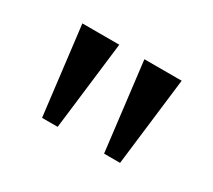

<svg xmlns="http://www.w3.org/2000/svg" viewBox="-61 -817 485 437"><g transform="rotate(30 181.5 -598.0)"><path d="M79 -482H120L148 -714H51ZM242 -482H284L312 -714H214Z"/></g></svg>

Font: Noto Serif Lao Cond
Style: Regular
Weight: 400
Width: 3
Designer: Monotype Design Team
Foundry: Monotype Imaging Inc.
Version: Version 2.004